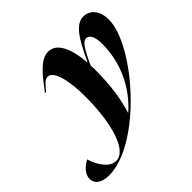

<svg xmlns="http://www.w3.org/2000/svg" viewBox="-345 -690 1062 1062"><g transform="rotate(-45 186.5 -158.5)"><path d="M-163 140C-163 176 -134 203 -72 203C176 203 536 -206 536 -408C536 -483 494 -520 448 -520C390 -520 346 -457 286 -325H284C275 -437 241 -520 173 -520C109 -520 57 -447 -2 -370H7C33 -402 51 -424 73 -424C116 -424 143 -330 143 -200C143 -7 100 174 11 174C-36 174 -77 118 -96 54C-131 73 -163 103 -163 140ZM246 32C271 -45 286 -144 286 -261C286 -274 286 -287 285 -300C335 -409 354 -424 374 -424C396 -424 415 -400 415 -339C415 -199 358 -67 248 32Z"/></g></svg>

Font: Nyght Serif Bold Italic
Style: Regular
Weight: 700
Italic angle: -16°
Designer: Maksym Kobuzan
Version: Version 0.410;Glyphs 3.1.2 (3151)